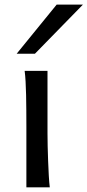

<svg xmlns="http://www.w3.org/2000/svg" viewBox="-20 -801 374 821"><path d="M183.1 -231.9Q183.1 -208.5 183.8 -176.5Q184.6 -144.5 185.8 -111.8Q187 -79.1 188.7 -49.3Q190.4 -19.5 192.9 0H92.8V-258.8Q92.8 -294.4 92.5 -329.1Q92.3 -363.8 91.6 -394.8Q90.8 -425.8 89.4 -452.4Q87.9 -479 85.4 -498H183.1ZM334.5 -781.2 129.4 -571.3H51.3L222.2 -781.2Z"/></svg>

Font: Andika Am
Style: Regular
Weight: 400
Designer: Victor Gaultney, Annie Olsen, Julie Remington, Don Collingsworth, Eric Hays, Becca Hirsbrunner
Foundry: SIL International
Version: Version 5.000